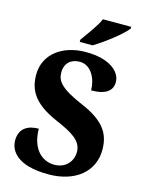

<svg xmlns="http://www.w3.org/2000/svg" viewBox="-137 -1011 830 1102"><g transform="rotate(15 278.0 -460.5)"><path d="M239 -784V-771H315C378 -808 478 -886 502 -921V-931H334C315 -886 267 -824 239 -784ZM261 10C422 10 525 -77 525 -206C525 -304 480 -370 344 -428C210 -485 182 -524 182 -574C182 -632 219 -661 270 -661C338 -661 374 -586 374 -519C465 -519 499 -553 499 -601C499 -661 434 -724 289 -724C151 -724 46 -648 46 -525C46 -431 88 -361 225 -301C327 -257 387 -223 387 -156C387 -100 347 -52 279 -52C209 -52 142 -106 141 -229C82 -229 27 -205 27 -129C27 -70 73 10 261 10Z"/></g></svg>

Font: Noto Serif Hebrew SemiCondensed ExtraBold
Style: Regular
Weight: 800
Width: 4
Designer: Monotype Design Team
Foundry: Monotype Imaging Inc.
Version: Version 2.004